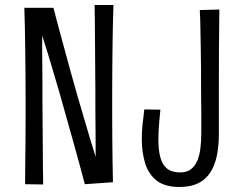

<svg xmlns="http://www.w3.org/2000/svg" viewBox="-20 -735 967 765"><path d="M77 -704H193Q201 -671 212 -631Q223 -591 235 -546.5Q247 -502 260 -455Q273 -408 286 -362Q301 -312 314.5 -265Q328 -218 340 -178.5Q352 -139 361 -110Q361 -140 361 -172Q361 -204 360.5 -237Q360 -270 360 -304.5Q360 -339 360 -374Q360 -406 359.5 -439.5Q359 -473 359 -507Q359 -541 358.5 -575.5Q358 -610 358 -645Q358 -680 357 -715H432Q431 -684 430 -645Q429 -606 428.5 -561.5Q428 -517 427.5 -468Q427 -419 427 -369Q427 -321 427 -273Q427 -225 427.5 -178.5Q428 -132 428.5 -89Q429 -46 430 -9L318 -1Q308 -39 296.5 -81.5Q285 -124 272 -170Q259 -216 246 -262.5Q233 -309 220 -355Q210 -389 200.5 -421.5Q191 -454 182 -484Q173 -514 164.5 -541.5Q156 -569 148 -593Q148 -569 148 -540.5Q148 -512 148.5 -480.5Q149 -449 149 -414Q149 -379 149 -342Q149 -311 149.5 -278.5Q150 -246 150 -212Q150 -178 150.5 -143Q151 -108 151 -72Q151 -36 152 0L80 -1Q80 -35 80.5 -75Q81 -115 81.5 -160Q82 -205 82 -253Q82 -301 82 -349Q82 -399 81.5 -447.5Q81 -496 80.5 -542Q80 -588 79 -629Q78 -670 77 -704ZM696 10Q636 10 603.5 -16Q571 -42 558 -85.5Q545 -129 545 -181Q545 -210 548 -239.5Q551 -269 555 -299L619 -298Q617 -276 615 -255Q613 -234 612 -215Q611 -196 611 -179Q611 -137 619 -107.5Q627 -78 646 -63Q665 -48 698 -48Q724 -48 740.5 -60.5Q757 -73 766 -94.5Q775 -116 778.5 -144Q782 -172 782 -203Q782 -218 782 -239Q782 -260 782 -285.5Q782 -311 781.5 -339Q781 -367 781 -396Q781 -422 781 -459Q781 -496 780 -538.5Q779 -581 778.5 -621.5Q778 -662 776 -695L854 -697Q853 -627 852.5 -548.5Q852 -470 852 -402Q852 -368 852 -335Q852 -302 852 -269Q852 -236 852 -201Q852 -153 844 -114.5Q836 -76 818 -48Q800 -20 770 -5Q740 10 696 10Z"/></svg>

Font: Truculenta
Style: Regular
Weight: 400
Designer: Ivan Castro, Eva Sanz & Omnibus-Type Team
Foundry: Omnibus-Type
Version: Version 1.002